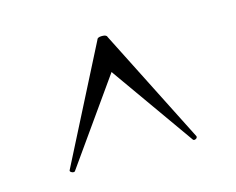

<svg xmlns="http://www.w3.org/2000/svg" viewBox="-51 -544 495 402"><g transform="rotate(-15 196.0 -343.0)"><path d="M333 -218Q333 -215 329.5 -213.5Q326 -212 324 -214L196 -395L68 -214Q67 -213 65 -213Q62 -213 59.5 -215Q57 -217 58 -219L185 -468Q186 -473 196 -473Q206 -473 207 -468L333 -219Z"/></g></svg>

Font: Cormorant Unicase Light
Style: Regular
Weight: 300
Designer: Christian Thalmann (Catharsis Fonts)
Foundry: Catharsis Fonts
Version: Version 4.000